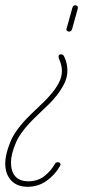

<svg xmlns="http://www.w3.org/2000/svg" viewBox="-35 -580 359 735"><path d="M199 -372Q206 -372 210 -365Q217 -351 220 -337Q223 -323 223 -310Q223 -284 211 -260Q199 -236 182.5 -215Q166 -194 152 -181L101 -132Q44 -77 25.5 -33Q7 11 7 42Q7 76 23.5 95Q40 114 74 114Q108 114 133 95.5Q158 77 175 48Q178 41 186 41Q193 41 195.5 45.5Q198 50 195 55Q175 90 143 112.5Q111 135 71 135Q30 135 7.5 110.5Q-15 86 -15 45Q-15 12 4.5 -36.5Q24 -85 82 -141L137 -194Q147 -204 162.5 -222Q178 -240 190 -262.5Q202 -285 202 -309Q202 -330 191 -355Q188 -361 189.5 -366.5Q191 -372 199 -372ZM253 -560Q257 -560 260.5 -557Q264 -554 263 -548L241 -469Q238 -459 230 -459Q225 -459 221.5 -462Q218 -465 220 -471L242 -550Q245 -560 253 -560Z"/></svg>

Font: Zen Loop
Style: Italic
Weight: 400
Italic angle: -15°
Designer: Yoshimichi Ohira
Foundry: A-1 Corp ZenFonts
Version: Version 1.000; ttfautohint (v1.8.3)